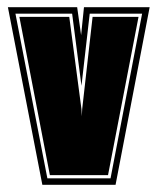

<svg xmlns="http://www.w3.org/2000/svg" viewBox="-20 -515 439 535"><path d="M98 0 2 -495H195L206 -417L214 -495H397L302 0ZM112 -18H288L376 -477H230L207 -276L181 -477H23ZM119 -27 34 -468H173L207 -211L208 -191L209 -211L238 -468H366L281 -27Z"/></svg>

Font: Alumni Sans Collegiate One SC
Style: Regular
Weight: 400
Designer: Robert E. Leuschke
Foundry: Robert E. Leuschke
Version: Version 1.100